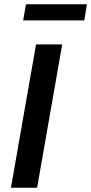

<svg xmlns="http://www.w3.org/2000/svg" viewBox="-20 -875 425 895"><path d="M31 0 148 -668H270L153 0ZM88 -780 101 -855H385L373 -780Z"/></svg>

Font: Gantari SemiBold
Style: Italic
Weight: 600
Italic angle: -10°
Designer: Anugrah Pasau
Foundry: Lafontype
Version: Version 1.000